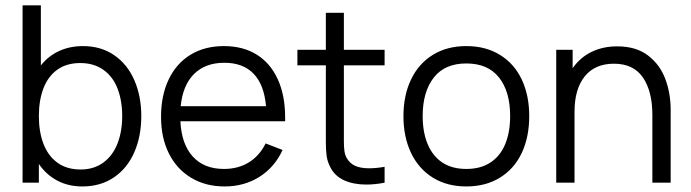

<svg xmlns="http://www.w3.org/2000/svg" viewBox="-20 -668 2526 702"><path d="M274.9 -48.3Q323.2 -48.3 357.7 -73.5Q392.1 -98.6 409.4 -142.8Q426.8 -187 426.8 -243.7Q426.8 -299.8 409.9 -343.8Q393.1 -387.7 358.2 -412.6Q323.2 -437.5 273.4 -437.5Q223.6 -437.5 189.7 -413.3Q155.8 -389.2 138.9 -345.2Q122.1 -301.3 122.1 -243.7Q122.1 -186 138.9 -142.1Q155.8 -98.1 189.9 -73.2Q224.1 -48.3 274.9 -48.3ZM283.7 -499.5Q349.1 -499.5 397.5 -466.3Q445.8 -433.1 471.2 -374.8Q496.6 -316.4 496.6 -243.7Q496.6 -169.9 471.2 -111.6Q445.8 -53.2 397 -19.8Q348.1 13.7 281.2 13.7Q229.5 13.7 189.2 -7.8Q148.9 -29.3 122.1 -68.4V0H62.5V-648.4H129.4V-428.7Q156.2 -462.9 195.6 -481.2Q234.9 -499.5 283.7 -499.5Z M800.3 -438.5Q731 -438.5 689.7 -397.7Q648.4 -356.9 640.6 -279.8H952.6Q945.8 -358.4 907.2 -398.4Q868.7 -438.5 800.3 -438.5ZM639.6 -224.6Q643.6 -141.1 684.8 -95.7Q726.1 -50.3 798.8 -50.3Q850.6 -50.3 889.6 -74.2Q928.7 -98.1 951.2 -143.6L1013.2 -119.6Q983.9 -56.2 928.2 -21.2Q872.6 13.7 801.3 13.7Q731.4 13.7 678.7 -18.1Q626 -49.8 597.4 -107.2Q568.8 -164.6 568.8 -240.7Q568.8 -319.3 596.9 -377.9Q625 -436.5 676.8 -468Q728.5 -499.5 798.8 -499.5Q868.7 -499.5 918.7 -468.3Q968.8 -437 995.6 -378.2Q1022.5 -319.3 1022.5 -238.8V-224.6Z M1237.3 -429.2V-151.9Q1237.3 -129.9 1239.3 -116Q1241.2 -102.1 1247.1 -91.3Q1258.3 -70.8 1278.3 -61.8Q1298.3 -52.7 1329.1 -52.7Q1355 -52.7 1386.2 -58.1V0Q1350.6 6.8 1319.3 6.8Q1272.5 6.8 1238 -8.8Q1203.6 -24.4 1187 -58.1Q1177.2 -77.1 1174.3 -97.4Q1171.4 -117.7 1171.4 -147.9V-429.2H1067.4V-485.8H1171.4V-621.1H1237.3V-485.8H1386.2V-429.2Z M1685.1 -50.3Q1737.8 -50.3 1773.7 -74.2Q1809.6 -98.1 1827.4 -141.6Q1845.2 -185.1 1845.2 -243.7Q1845.2 -333.5 1804.4 -384.8Q1763.7 -436 1685.1 -436Q1606 -436 1565.7 -384Q1525.4 -332 1525.4 -243.7Q1525.4 -184.6 1543.7 -140.9Q1562 -97.2 1597.4 -73.7Q1632.8 -50.3 1685.1 -50.3ZM1685.1 13.7Q1613.8 13.7 1561.8 -19Q1509.8 -51.8 1482.4 -109.9Q1455.1 -168 1455.1 -243.7Q1455.1 -319.3 1482.9 -377.4Q1510.7 -435.5 1562.7 -467.5Q1614.7 -499.5 1685.1 -499.5Q1756.3 -499.5 1808.6 -467Q1860.8 -434.6 1887.9 -376.7Q1915 -318.8 1915 -243.7Q1915 -167 1887.7 -108.9Q1860.4 -50.8 1808.1 -18.6Q1755.9 13.7 1685.1 13.7Z M2236.8 -498.5Q2305.7 -498.5 2349.4 -465.1Q2393.1 -431.6 2412.6 -379.2Q2432.1 -326.7 2432.1 -267.1V0H2365.2V-248Q2365.2 -334 2330.8 -384.5Q2296.4 -435.1 2224.6 -435.1Q2155.3 -435.1 2117.9 -388.7Q2080.6 -342.3 2080.6 -259.3V0H2013.7V-485.8H2073.7V-418.5Q2100.6 -457.5 2142.3 -478Q2184.1 -498.5 2236.8 -498.5Z"/></svg>

Font: Potro Sans Bangla
Style: Regular
Weight: 400
Designer: Jayed Ahsan Saad
Foundry: Codepotro
Version: Potro Sans Bangla; Version 0.905